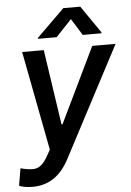

<svg xmlns="http://www.w3.org/2000/svg" viewBox="-74 -814 728 1065"><g transform="rotate(-5 290.0 -281.5)"><path d="M63.2 204.5C156.2 204.5 221.6 157 268.1 68.9L591.3 -545.5H461.3L259.2 -126.8H253.6L191.4 -545.5H71L176.8 7.1L158.4 40.1C132.5 86.6 108.3 105.1 78.1 106.5C56.5 106.9 39.4 104.8 5.7 96.2L-10.7 191.8C3.6 198.5 29.8 204.5 63.2 204.5ZM164.4 -610.8H268.8L356.5 -703.8L414.1 -610.8H518.1L518.8 -616.1L414.1 -768.1H319.6L165.1 -616.1Z"/></g></svg>

Font: Magic Ui Pro Semi Bold
Style: Italic
Weight: 600
Italic angle: -9.39999°
Designer: Stefan Endress, Andreas Faust
Version: Version 1.000;FEAKit 1.0